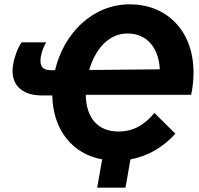

<svg xmlns="http://www.w3.org/2000/svg" viewBox="-20 -733 923 889"><path d="M175 -291H222C225 -135 312 -21 453 5L430 136H561L584 5C666 -10 736 -52 792 -114L695 -210C647 -152 594 -124 529 -124C430 -124 379 -190 377 -294H865C873 -331 876 -366 876 -397C876 -594 749 -713 581 -713C409 -713 275 -579 235 -408H216C177 -408 162 -427 169 -470C173 -495 183 -519 194 -537H80C62 -512 46 -467 41 -435C25 -346 76 -291 175 -291ZM393 -409C420 -502 481 -578 570 -578C662 -578 715 -510 720 -412Z"/></svg>

Font: Fixel Text 20240404
Style: Bold Italic
Weight: 700
Width: 4
Italic angle: -10°
Designer: AlfaBravo + MacPaw
Foundry: Kyrylo Tkachov, Marchela Mozhyna, Serhii Makarenko, Maria Weinstein, Zakhar Kryvoshyya
Version: Version 1.211;Glyphs 3.2 (3225)